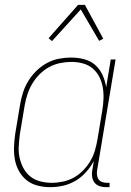

<svg xmlns="http://www.w3.org/2000/svg" viewBox="-20 -766 540 794"><path d="M188 8Q161 8 135.5 1.5Q110 -5 90.5 -20.5Q71 -36 58.5 -58.5Q46 -81 41.5 -106.5Q37 -132 38 -159Q39 -186 43 -213L63 -333Q67 -358 75 -383Q83 -408 97 -431Q111 -454 130.5 -473Q150 -492 173.5 -505Q197 -518 223 -523Q249 -528 274 -528Q302 -528 328.5 -521Q355 -514 374 -497Q393 -480 404 -456Q415 -432 419 -405L438 -520H458L381 -58Q380 -49 381.5 -39.5Q383 -30 388.5 -23Q394 -16 403 -13Q412 -10 421 -10H433V8H418Q405 8 392.5 4Q380 0 372 -9.5Q364 -19 361.5 -32Q359 -45 361 -58L368 -100Q355 -76 336 -54.5Q317 -33 292.5 -18.5Q268 -4 241 2Q214 8 188 8ZM194 -10Q217 -10 240.5 -15Q264 -20 285 -31.5Q306 -43 323.5 -61Q341 -79 353.5 -100Q366 -121 372.5 -143.5Q379 -166 383 -189L403 -309Q407 -333 408 -357.5Q409 -382 405 -405Q401 -428 390.5 -448.5Q380 -469 362.5 -483.5Q345 -498 322 -504Q299 -510 275 -510Q252 -510 228 -505Q204 -500 183 -488.5Q162 -477 144 -459Q126 -441 113.5 -420Q101 -399 93.5 -376Q86 -353 82 -330L62 -210Q59 -186 57.5 -161.5Q56 -137 61 -114Q66 -91 77 -70.5Q88 -50 105.5 -36Q123 -22 146.5 -16Q170 -10 194 -10ZM195 -596 181 -608 303 -746H331L407 -606L390 -597L314 -727Z"/></svg>

Font: Iosevka Curly Thin
Style: Italic
Weight: 100
Italic angle: -9°
Monospace: yes
Designer: Belleve Invis
Foundry: Belleve Invis
Version: Version 22.1.2; ttfautohint (v1.8.4)